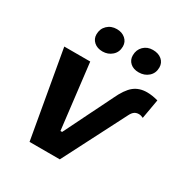

<svg xmlns="http://www.w3.org/2000/svg" viewBox="-170 -868 954 999"><g transform="rotate(30 307.0 -368.0)"><path d="M328 0H146.2L54.6 -520H210.6L257 -129.6H267L408.6 -416Q437.6 -478.4 469.2 -503.9Q500.8 -529.4 547.8 -529.4Q578.2 -529.4 614.2 -519.4L593.8 -402.8Q579.8 -409.8 567 -409.8Q552 -409.8 541.1 -402.2Q530.2 -394.6 521.4 -377ZM167.8 -658.8Q167.8 -692.4 190.3 -714Q212.8 -735.6 247 -735.6Q278 -735.6 298.4 -717.9Q318.8 -700.2 318.8 -672.6Q318.8 -638.6 295.4 -617.8Q272 -597 239 -597Q207.2 -597 187.5 -614.6Q167.8 -632.2 167.8 -658.8ZM386.2 -658.8Q386.2 -692.4 408.1 -714Q430 -735.6 463.6 -735.6Q497 -735.6 517.4 -718.2Q537.8 -700.8 537.8 -672.6Q537.8 -638.6 514.4 -617.8Q491 -597 456.2 -597Q424.4 -597 405.3 -614.3Q386.2 -631.6 386.2 -658.8Z"/></g></svg>

Font: Fixel Italic Variable Display Thin
Style: Italic
Weight: 100
Italic angle: -10°
Designer: AlfaBravo + MacPaw
Foundry: Kyrylo Tkachov, Marchela Mozhyna, Serhii Makarenko, Maria Weinstein, Zakhar Kryvoshyya
Version: Version 1.210;Glyphs 3.2 (3217)